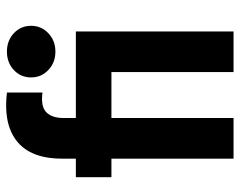

<svg xmlns="http://www.w3.org/2000/svg" viewBox="-96 -666 762 610"><g transform="rotate(-90 285.0 -361.0)"><path d="M426 -566Q391 -566 367.5 -588.5Q344 -611 344 -643Q344 -676 367.5 -698Q391 -720 426 -720Q461 -720 484.5 -698Q508 -676 508 -643Q508 -611 484.5 -588.5Q461 -566 426 -566ZM490 -501V0H361V-388H27V-501ZM86 -545Q86 -610 109.5 -651Q133 -692 179.5 -710Q226 -728 296 -720V-607Q252 -613 233.5 -595Q215 -577 215 -539V0H86Z"/></g></svg>

Font: Albert Sans
Style: Bold
Weight: 700
Designer: Andreas Rasmussen
Foundry: a.Foundry
Version: Version 1.025